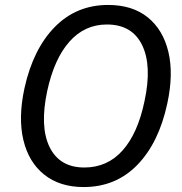

<svg xmlns="http://www.w3.org/2000/svg" viewBox="-20 -746 736 776"><path d="M318 10Q222 10 159 -40Q96 -90 74.5 -180Q53 -270 79 -390Q114 -548 201.5 -637Q289 -726 417 -726Q515 -726 577 -676Q639 -626 660.5 -536.5Q682 -447 656 -327Q622 -169 535 -79.5Q448 10 318 10ZM321 -69Q414 -69 475.5 -138Q537 -207 564 -337Q595 -480 554.5 -563.5Q514 -647 412 -647Q322 -647 260.5 -577.5Q199 -508 171 -379Q140 -234 180.5 -151.5Q221 -69 321 -69Z"/></svg>

Font: Noto Sans
Style: Italic
Weight: 400
Italic angle: -12°
Designer: Monotype Design Team
Foundry: Monotype Imaging Inc.
Version: Version 2.013; ttfautohint (v1.8.4.7-5d5b)